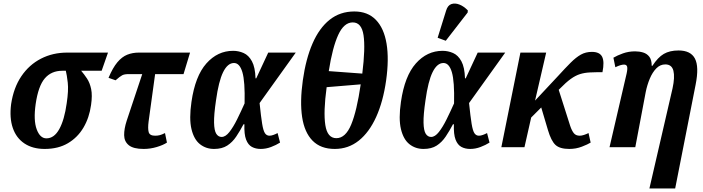

<svg xmlns="http://www.w3.org/2000/svg" viewBox="-20 -834 3985 1088"><path d="M233 10Q165 10 118.5 -21Q72 -52 52.5 -109Q33 -166 43 -244Q57 -337 101 -402Q145 -467 212 -501.5Q279 -536 361 -536H592L556 -433H440Q457 -413 473 -389Q489 -365 496.5 -329.5Q504 -294 496 -239Q486 -167 453 -111Q420 -55 365 -22.5Q310 10 233 10ZM243 -50Q287 -50 316 -102.5Q345 -155 358 -249Q369 -322 364 -365.5Q359 -409 353 -433H333Q271 -433 234 -390Q197 -347 182 -244Q169 -152 188 -101Q207 -50 243 -50Z M794 10Q736 10 710 -11Q684 -32 683.5 -68Q683 -104 698 -150L786 -414H707Q685 -414 672.5 -407.5Q660 -401 635 -379L595 -393Q619 -450 645 -481Q671 -512 701 -524Q731 -536 767 -536H1057L1020 -414H859L822 -145Q817 -106 822.5 -85.5Q828 -65 859 -65Q873 -65 885 -68Q897 -71 915 -80L926 -26Q905 -12 868.5 -1Q832 10 794 10Z M1193 10Q1147 10 1113 -17Q1079 -44 1065 -102.5Q1051 -161 1065 -257Q1086 -403 1149.5 -474.5Q1213 -546 1301 -546Q1332 -546 1360.5 -533.5Q1389 -521 1407.5 -487Q1426 -453 1428 -390H1432L1500 -536H1656L1451 -250Q1459 -172 1465.5 -132.5Q1472 -93 1481.5 -79Q1491 -65 1507 -65Q1517 -65 1529.5 -69.5Q1542 -74 1553 -80L1567 -26Q1545 -12 1516 -1Q1487 10 1457 10Q1429 10 1407.5 -1.5Q1386 -13 1374.5 -43Q1363 -73 1365 -130H1360Q1340 -92 1318.5 -60Q1297 -28 1267.5 -9Q1238 10 1193 10ZM1236 -58Q1258 -58 1280 -86Q1302 -114 1323.5 -157.5Q1345 -201 1366 -248Q1369 -373 1353.5 -425Q1338 -477 1306 -477Q1270 -477 1244.5 -425.5Q1219 -374 1204 -265Q1192 -184 1193 -139Q1194 -94 1205.5 -76Q1217 -58 1236 -58Z M1877 10Q1797 10 1751 -37Q1705 -84 1692 -171Q1679 -258 1696 -379Q1713 -500 1751 -587.5Q1789 -675 1848 -722Q1907 -769 1988 -769Q2064 -769 2110 -721.5Q2156 -674 2170.5 -586.5Q2185 -499 2168 -378Q2151 -258 2111.5 -171Q2072 -84 2013 -37Q1954 10 1877 10ZM2033 -417Q2051 -562 2040 -634.5Q2029 -707 1979 -707Q1929 -707 1896.5 -636Q1864 -565 1843 -431ZM1886 -51Q1938 -51 1970 -128Q2002 -205 2024 -356L1831 -340Q1812 -200 1823.5 -125.5Q1835 -51 1886 -51Z M2380 10Q2334 10 2300 -17Q2266 -44 2252 -102.5Q2238 -161 2252 -257Q2273 -403 2336.5 -474.5Q2400 -546 2488 -546Q2519 -546 2547.5 -533.5Q2576 -521 2594.5 -487Q2613 -453 2615 -390H2619L2687 -536H2843L2638 -250Q2646 -172 2652.5 -132.5Q2659 -93 2668.5 -79Q2678 -65 2694 -65Q2704 -65 2716.5 -69.5Q2729 -74 2740 -80L2754 -26Q2732 -12 2703 -1Q2674 10 2644 10Q2616 10 2594.5 -1.5Q2573 -13 2561.5 -43Q2550 -73 2552 -130H2547Q2527 -92 2505.5 -60Q2484 -28 2454.5 -9Q2425 10 2380 10ZM2423 -58Q2445 -58 2467 -86Q2489 -114 2510.5 -157.5Q2532 -201 2553 -248Q2556 -373 2540.5 -425Q2525 -477 2493 -477Q2457 -477 2431.5 -425.5Q2406 -374 2391 -265Q2379 -184 2380 -139Q2381 -94 2392.5 -76Q2404 -58 2423 -58ZM2506 -603 2460 -620 2508 -774Q2517 -804 2538 -811Q2559 -818 2584 -808Q2609 -798 2631 -775L2630 -763Z M2821 0 2929 -536H3075L3012 -264L3142 -403Q3183 -448 3213.5 -478.5Q3244 -509 3271.5 -524.5Q3299 -540 3334 -540Q3378 -540 3392 -512.5Q3406 -485 3394 -425Q3353 -425 3322.5 -423.5Q3292 -422 3266.5 -414Q3241 -406 3214 -386.5Q3187 -367 3151 -330L3146 -325L3211 -121Q3220 -94 3231.5 -79.5Q3243 -65 3265 -65Q3276 -65 3289.5 -69.5Q3303 -74 3315 -80L3327 -26Q3311 -16 3277.5 -3Q3244 10 3206 10Q3152 10 3127.5 -13Q3103 -36 3085 -97L3047 -225L2990 -168L2952 0Z M3660 234 3791 -333Q3805 -397 3796 -433Q3787 -469 3750 -469Q3721 -469 3699 -446.5Q3677 -424 3662 -388Q3647 -352 3639 -312L3580 0H3434L3531 -418Q3537 -446 3533.5 -457Q3530 -468 3516 -468Q3498 -468 3467 -453L3456 -507Q3478 -520 3510 -531.5Q3542 -543 3579 -543Q3603 -543 3624.5 -536.5Q3646 -530 3659.5 -512.5Q3673 -495 3673 -461H3677Q3708 -509 3741.5 -528.5Q3775 -548 3825 -548Q3894 -548 3918 -502Q3942 -456 3922 -355L3806 234Z"/></svg>

Font: Noto Serif Condensed
Style: Bold Italic
Weight: 700
Width: 3
Italic angle: -12°
Designer: Monotype Design Team
Foundry: Monotype Imaging Inc.
Version: Version 2.014